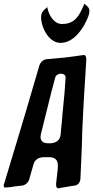

<svg xmlns="http://www.w3.org/2000/svg" viewBox="-30 -1036 508 1048"><path d="M194 -941C196 -882 238 -802 300 -802C355 -802 399 -845 432 -903L431 -902L440 -919C449 -937 458 -960 458 -974C458 -980 457 -992 449 -999L443 -1005C441 -1007 437 -1010 434 -1013C432 -1015 431 -1016 431 -1016C431 -1015 430 -1013 428 -1009V-1010C403 -952 381 -905 308 -905C262 -905 235 -959 229 -992C228 -994 228 -996 228 -997L232 -1001C230 -1001 228 -1000 228 -997L221 -991C219 -990 217 -988 215 -986L209 -979C199 -970 194 -957 194 -941ZM304 -11C317 -13 328 -15 339 -17C347 -18 355 -20 362 -21L379 -23C396 -26 408 -41 409 -61C411 -97 412 -135 414 -172C415 -198 416 -223 417 -247L419 -320C421 -355 422 -390 424 -425C428 -492 431 -561 436 -627L441 -711C441 -725 438 -735 428 -736L423 -735H421C389 -730 356 -726 324 -722L225 -713C206 -711 190 -697 184 -675L163 -604C130 -491 89 -350 61 -260L-8 -31C-9 -29 -10 -27 -10 -25C-10 -21 -8 -12 -4 -12L1 -13H4L22 -14C25 -15 28 -15 30 -15L47 -18C50 -18 52 -19 55 -19C63 -20 72 -21 81 -22L90 -23C109 -25 126 -40 131 -62L152 -136C159 -164 179 -178 212 -178H238C275 -178 286 -159 286 -130L285 -112L276 -32C276 -19 278 -9 288 -8L292 -9H295ZM322 -527C318 -487 314 -449 311 -413C309 -382 306 -353 303 -325L301 -302C298 -273 280 -257 248 -254H231C202 -254 191 -270 191 -289C191 -291 192 -296 193 -303C212 -380 231 -456 250 -532L272 -615C275 -624 284 -631 298 -634C318 -634 328 -627 328 -612Z"/></svg>

Font: Bangerz
Style: Regular
Weight: 400
Designer: vernon adams
Foundry: Vernon Adams
Version: Version 2.10;December 28, 2023;FontCreator 13.0.0.2683 64-bi